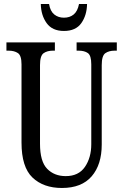

<svg xmlns="http://www.w3.org/2000/svg" viewBox="-20 -925 613 955"><path d="M288 10Q196 10 141.5 -42Q87 -94 87 -216V-605Q87 -649 69 -661Q51 -673 23 -673H12V-714H253V-673H243Q215 -673 197 -660.5Q179 -648 179 -601V-210Q179 -122 214.5 -85.5Q250 -49 307 -49Q371 -49 402.5 -95Q434 -141 434 -208V-605Q434 -649 417 -661Q400 -673 371 -673H361V-714H561V-673H550Q522 -673 504 -660.5Q486 -648 486 -601V-206Q486 -106 436 -48Q386 10 288 10ZM298 -771Q240 -771 212 -810Q184 -849 183 -905H224Q230 -869 250 -853Q270 -837 298 -837Q327 -837 346.5 -853Q366 -869 373 -905H413Q412 -849 384.5 -810Q357 -771 298 -771Z"/></svg>

Font: Noto Serif Lao ExtraCondensed
Style: Regular
Weight: 400
Width: 2
Designer: Monotype Design Team
Foundry: Monotype Imaging Inc.
Version: Version 2.003; ttfautohint (v1.8.4.7-5d5b)